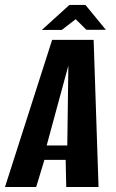

<svg xmlns="http://www.w3.org/2000/svg" viewBox="-51 -751 465 771"><path d="M-31 0 158.4 -591H325L344.7 0H215L212.7 -108.9H127.3L94.3 0ZM136.4 -166.8H219.2L223.5 -487.6ZM117 -630.7 227.6 -731.1H292.2L374 -631.4H295.8L253 -673.9L197 -630.7Z"/></svg>

Font: Alumni Sans SC Thin
Style: Italic
Weight: 100
Italic angle: -8°
Designer: Robert E. Leuschke
Foundry: Robert E. Leuschke
Version: Version 1.016